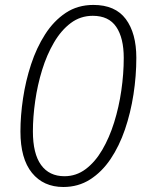

<svg xmlns="http://www.w3.org/2000/svg" viewBox="-20 -745 590 775"><path d="M235.8 9.8Q155.3 9.8 108.9 -47.4Q62.5 -104.5 62.5 -214.4Q62.5 -277.8 73 -348.1Q83.5 -418.5 105.5 -485.4Q127.4 -552.2 162.1 -606.4Q196.8 -660.6 245.1 -692.9Q293.5 -725.1 356.9 -725.1Q445.3 -725.1 487.8 -668Q530.3 -610.8 530.3 -511.7Q530.3 -438.5 518.8 -364Q507.3 -289.6 484.4 -222.4Q461.4 -155.3 426.3 -103Q391.1 -50.8 343.5 -20.5Q295.9 9.8 235.8 9.8ZM240.2 -33.7Q287.6 -33.7 325.7 -62.3Q363.8 -90.8 392.6 -139.9Q421.4 -189 440.7 -250.7Q460 -312.5 469.7 -379.6Q479.5 -446.8 479.5 -511.2Q479.5 -591.8 449.2 -636.5Q418.9 -681.2 354.5 -681.2Q304.7 -681.2 265.6 -651.9Q226.6 -622.6 197.8 -573.2Q168.9 -523.9 150.1 -462.9Q131.3 -401.9 122.1 -337.4Q112.8 -272.9 112.8 -214.8Q112.8 -124.5 145.8 -79.1Q178.7 -33.7 240.2 -33.7Z"/></svg>

Font: Open Sans Light
Style: Italic
Weight: 300
Italic angle: -12°
Designer: Monotype Design Team
Foundry: Monotype Imaging Inc.
Version: Version 3.003; ttfautohint (v1.8.4)